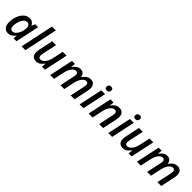

<svg xmlns="http://www.w3.org/2000/svg" viewBox="426 -2430 4110 4110"><g transform="rotate(45 2481.0 -375.0)"><path d="M195 10Q250 10 291.5 -18Q333 -46 365 -86H369L359 0H448L563 -541H474L444 -464H439Q422 -500 389 -525.5Q356 -551 304 -551Q227 -551 169 -498Q111 -445 78.5 -360Q46 -275 46 -180Q46 -82 90 -36Q134 10 195 10ZM238 -85Q164 -85 164 -182Q164 -251 184.5 -313.5Q205 -376 240.5 -415.5Q276 -455 321 -455Q359 -455 381.5 -428.5Q404 -402 404 -361Q404 -315 393 -270Q375 -195 331.5 -140Q288 -85 238 -85Z M603 0 764 -760H880L719 0Z M1048 10Q1109 10 1151.5 -23.5Q1194 -57 1224 -100H1229L1219 0H1310L1425 -541H1309L1261 -312Q1237 -202 1188.5 -143.5Q1140 -85 1090 -85Q1028 -85 1028 -150Q1028 -172 1036 -212L1106 -541H989L923 -229Q912 -176 912 -134Q912 10 1048 10Z M1471 0H1587L1636 -229Q1659 -339 1705.5 -397Q1752 -455 1801 -455Q1858 -455 1858 -390Q1858 -367 1849 -328L1780 0H1896L1945 -235Q1968 -340 2014 -397.5Q2060 -455 2109 -455Q2167 -455 2167 -392Q2167 -370 2159 -328L2089 0H2206L2273 -319Q2284 -368 2284 -407Q2284 -474 2250 -512.5Q2216 -551 2151 -551Q2092 -551 2047 -516.5Q2002 -482 1972 -436H1968Q1960 -489 1929 -520Q1898 -551 1843 -551Q1784 -551 1742 -517Q1700 -483 1671 -441H1667L1677 -541H1586Z M2559 -620Q2630 -620 2630 -696Q2630 -747 2571 -747Q2498 -747 2498 -673Q2498 -645 2515.5 -632.5Q2533 -620 2559 -620ZM2360 0H2476L2591 -541H2475Z M2635 2H2754L2803 -228Q2826 -338 2874 -396Q2922 -454 2972 -454Q3033 -454 3033 -392Q3033 -368 3024 -328L2954 2H3074L3142 -318Q3146 -340 3149.5 -363Q3153 -386 3153 -407Q3153 -474 3116.5 -513Q3080 -552 3013 -552Q2952 -552 2909 -518.5Q2866 -485 2836 -442H2834L2845 -542H2751Z M3427 -620Q3498 -620 3498 -696Q3498 -747 3439 -747Q3366 -747 3366 -673Q3366 -645 3383.5 -632.5Q3401 -620 3427 -620ZM3228 0H3344L3459 -541H3343Z M3673 10Q3734 10 3776.5 -23.5Q3819 -57 3849 -100H3854L3844 0H3935L4050 -541H3934L3886 -312Q3862 -202 3813.5 -143.5Q3765 -85 3715 -85Q3653 -85 3653 -150Q3653 -172 3661 -212L3731 -541H3614L3548 -229Q3537 -176 3537 -134Q3537 10 3673 10Z M4096 0H4212L4261 -229Q4284 -339 4330.5 -397Q4377 -455 4426 -455Q4483 -455 4483 -390Q4483 -367 4474 -328L4405 0H4521L4570 -235Q4593 -340 4639 -397.5Q4685 -455 4734 -455Q4792 -455 4792 -392Q4792 -370 4784 -328L4714 0H4831L4898 -319Q4909 -368 4909 -407Q4909 -474 4875 -512.5Q4841 -551 4776 -551Q4717 -551 4672 -516.5Q4627 -482 4597 -436H4593Q4585 -489 4554 -520Q4523 -551 4468 -551Q4409 -551 4367 -517Q4325 -483 4296 -441H4292L4302 -541H4211Z"/></g></svg>

Font: Noto Sans UI Medium
Style: Italic
Weight: 500
Italic angle: -12°
Designer: Monotype Design Team
Foundry: Monotype Imaging Inc.
Version: Version 1.901